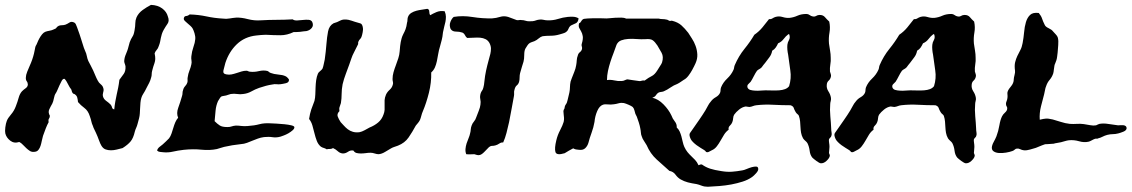

<svg xmlns="http://www.w3.org/2000/svg" viewBox="-30 -584 4515 766"><path d="M46.9 -17.6Q26.4 -10.7 10.7 -22.9Q-4.9 -35.2 -8.8 -51.8Q-10.7 -59.6 -8.8 -75.7Q-6.8 -91.8 -2.9 -101.6Q1 -112.3 13.7 -127Q26.4 -141.6 33.2 -160.2Q40 -177.7 44.4 -193.8Q48.8 -210 57.6 -219.7Q64.5 -226.6 72.3 -231.9Q80.1 -237.3 81.1 -246.1Q81.1 -253.9 76.7 -259.8Q72.3 -265.6 73.2 -275.4Q73.2 -284.2 78.6 -297.9Q84 -311.5 88.9 -322.3Q99.6 -345.7 105.5 -370.1Q107.4 -377 108.9 -386.2Q110.4 -395.5 112.3 -400.4Q115.2 -404.3 118.7 -413.1Q122.1 -421.9 127 -430.7Q131.8 -439.5 137.7 -446.8Q143.6 -454.1 150.4 -457Q158.2 -460 167.5 -461.4Q176.8 -462.9 184.6 -466.8Q193.4 -469.7 195.3 -473.6Q197.3 -477.5 205.1 -481.4Q210.9 -483.4 217.3 -483.4Q223.6 -483.4 230.5 -485.4Q238.3 -488.3 247.1 -494.1Q255.9 -500 267.6 -493.2Q272.5 -490.2 277.3 -475.6Q282.2 -460.9 287.1 -448.2Q289.1 -441.4 292.5 -431.6Q295.9 -421.9 298.8 -411.6Q301.8 -401.4 304.7 -393.1Q307.6 -384.8 309.6 -380.9Q314.5 -371.1 316.4 -360.4Q318.4 -349.6 322.3 -340.8Q327.1 -331.1 332 -322.3Q336.9 -313.5 341.8 -302.7Q346.7 -292 350.6 -282.2Q354.5 -272.5 360.4 -261.7Q364.3 -253.9 372.1 -247.6Q379.9 -241.2 381.8 -233.4Q384.8 -225.6 381.8 -216.3Q378.9 -207 380.9 -199.2Q383.8 -188.5 393.6 -181.6Q403.3 -174.8 411.1 -167Q416 -161.1 417 -155.3Q418 -149.4 425.8 -147.5Q427.7 -166 430.2 -179.7Q432.6 -193.4 435.5 -206.5Q438.5 -219.7 441.4 -233.9Q444.3 -248 446.3 -265.6Q456.1 -278.3 463.9 -289.6Q471.7 -300.8 470.7 -319.3Q469.7 -325.2 467.3 -331.1Q464.8 -336.9 465.8 -343.8Q466.8 -353.5 469.7 -361.3Q472.7 -369.1 477.5 -380.9Q480.5 -388.7 482.4 -397Q484.4 -405.3 487.3 -415Q490.2 -422.9 492.7 -427.7Q495.1 -432.6 498 -437Q501 -441.4 502.9 -446.8Q504.9 -452.1 506.8 -462.9Q509.8 -479.5 509.8 -491.2Q509.8 -502.9 514.6 -514.6Q522.5 -532.2 539.6 -544.4Q556.6 -556.6 572.3 -564.5Q599.6 -563.5 617.2 -550.3Q634.8 -537.1 639.6 -518.6Q646.5 -501 638.7 -489.7Q630.9 -478.5 623 -464.8Q618.2 -456.1 615.7 -448.2Q613.3 -440.4 611.8 -433.1Q610.4 -425.8 608.9 -418Q607.4 -410.2 603.5 -400.4Q600.6 -390.6 594.7 -384.3Q588.9 -377.9 586.9 -371.1Q589.8 -357.4 589.4 -348.6Q588.9 -339.8 586.4 -332.5Q584 -325.2 581.5 -317.9Q579.1 -310.5 577.1 -301.8Q575.2 -294.9 575.2 -288.1Q575.2 -281.2 573.2 -275.4Q570.3 -263.7 565.4 -253.9Q560.5 -244.1 555.7 -235.4Q548.8 -220.7 540.5 -208Q532.2 -195.3 530.3 -173.8Q529.3 -160.2 528.8 -149.9Q528.3 -139.6 527.8 -130.9Q527.3 -122.1 524.9 -112.3Q522.5 -102.5 518.6 -88.9Q516.6 -81.1 513.2 -73.7Q509.8 -66.4 507.8 -58.6Q502 -33.2 491.2 -20Q480.5 -6.8 459 6.8Q447.3 9.8 435.5 12.7Q423.8 15.6 412.6 15.6Q401.4 15.6 391.6 12.2Q381.8 8.8 375 -2Q370.1 -9.8 364.7 -24.9Q359.4 -40 352.5 -54.7Q349.6 -61.5 346.2 -67.9Q342.8 -74.2 340.8 -81.1Q335.9 -91.8 334.5 -99.6Q333 -107.4 328.1 -121.1Q321.3 -142.6 306.6 -153.3Q292 -164.1 281.2 -176.8Q280.3 -186.5 278.3 -194.3Q276.4 -202.1 269.5 -207Q267.6 -209 264.6 -209.5Q261.7 -210 259.8 -212.9Q256.8 -216.8 255.9 -222.2Q254.9 -227.5 252 -230.5Q250 -232.4 246.1 -239.3Q242.2 -246.1 238.8 -252.9Q235.4 -259.8 231.4 -265.1Q227.5 -270.5 225.6 -269.5Q220.7 -269.5 216.3 -261.7Q211.9 -253.9 207.5 -244.1Q203.1 -234.4 199.2 -225.1Q195.3 -215.8 192.4 -211.9Q187.5 -205.1 185.1 -191.9Q182.6 -178.7 178.7 -170.9Q171.9 -159.2 166.5 -147.5Q161.1 -135.7 168.9 -122.1Q168.9 -115.2 165.5 -110.8Q162.1 -106.4 164.1 -96.7Q158.2 -85.9 152.8 -72.3Q147.5 -58.6 141.6 -42Q138.7 -32.2 136.7 -22Q134.8 -11.7 131.8 -2.4Q128.9 6.8 123.5 13.7Q118.2 20.5 109.4 21.5Q97.7 23.4 89.8 18.6Q82 13.7 75.2 7.3Q68.4 1 61.5 -6.3Q54.7 -13.7 46.9 -17.6Z M1141.6 -456.1Q1115.2 -443.4 1088.9 -443.4Q1062.5 -443.4 1030.3 -445.3Q1021.5 -445.3 1011.2 -444.3Q1001 -443.4 992.2 -442.4Q946.3 -437.5 915 -407.7Q883.8 -377.9 869.1 -333Q864.3 -316.4 861.3 -302.7Q858.4 -289.1 874 -287.1Q883.8 -285.2 893.6 -287.1Q903.3 -289.1 913.6 -292.5Q923.8 -295.9 933.6 -298.8Q943.4 -301.8 953.1 -301.8Q957 -301.8 960.4 -299.8Q963.9 -297.9 967.8 -297.9Q984.4 -295.9 1002.9 -300.3Q1021.5 -304.7 1037.1 -300.8Q1040 -299.8 1042.5 -297.4Q1044.9 -294.9 1049.8 -293Q1062.5 -288.1 1080.1 -286.6Q1097.7 -285.2 1108.4 -280.3Q1113.3 -278.3 1118.2 -272.9Q1123 -267.6 1123 -265.6Q1123 -254.9 1110.4 -252Q1097.7 -249 1088.9 -248Q1081.1 -247.1 1073.2 -248Q1065.4 -249 1057.6 -247.1Q1043.9 -245.1 1031.2 -241.7Q1018.6 -238.3 1003.9 -233.4Q987.3 -227.5 972.7 -219.2Q958 -210.9 940.4 -209Q927.7 -207 916 -209Q904.3 -210.9 890.6 -209Q885.7 -208 881.3 -206.1Q877 -204.1 872.1 -203.1Q863.3 -201.2 858.9 -200.7Q854.5 -200.2 852.1 -198.2Q849.6 -196.3 847.2 -192.4Q844.7 -188.5 839.8 -180.7Q832 -163.1 830.1 -143.1Q828.1 -123 826.2 -100.6Q836.9 -89.8 846.7 -83.5Q856.4 -77.1 877 -77.1Q887.7 -77.1 894 -79.6Q900.4 -82 911.1 -83Q921.9 -83 932.6 -81.5Q943.4 -80.1 957 -81.1Q985.4 -83 1004.9 -88.4Q1024.4 -93.8 1052.7 -91.8Q1058.6 -91.8 1073.7 -90.8Q1088.9 -89.8 1104.5 -88.4Q1120.1 -86.9 1132.3 -84Q1144.5 -81.1 1144.5 -76.2Q1144.5 -70.3 1137.2 -64Q1129.9 -57.6 1120.6 -52.2Q1111.3 -46.9 1102.1 -43.5Q1092.8 -40 1089.8 -39.1Q1073.2 -34.2 1057.6 -36.6Q1042 -39.1 1023.4 -37.1Q1009.8 -35.2 999 -31.2Q988.3 -27.3 977.5 -22.9Q966.8 -18.6 955.6 -14.2Q944.3 -9.8 929.7 -8.8Q910.2 -6.8 896.5 -4.4Q882.8 -2 864.3 2Q856.4 3.9 849.6 6.3Q842.8 8.8 835 10.7Q806.6 16.6 773.9 13.2Q741.2 9.8 703.1 13.7Q678.7 16.6 659.7 21Q640.6 25.4 621.1 23.4Q614.3 22.5 607.9 22Q601.6 21.5 596.7 16.6Q598.6 8.8 605.5 2.9Q612.3 -2.9 619.1 -7.8Q626 -13.7 632.3 -20Q638.7 -26.4 644.5 -32.2Q650.4 -40 654.3 -51.3Q658.2 -62.5 661.6 -74.2Q665 -85.9 669.4 -96.2Q673.8 -106.4 680.7 -114.3Q672.9 -131.8 681.2 -154.3Q689.5 -176.8 696.3 -201.2Q698.2 -207 698.2 -212.9Q698.2 -218.8 700.2 -223.6Q702.1 -233.4 709 -240.7Q715.8 -248 717.8 -255.9Q718.8 -260.7 718.3 -265.6Q717.8 -270.5 718.8 -275.4Q720.7 -290 726.1 -303.2Q731.4 -316.4 733.4 -327.1Q735.4 -335 733.9 -343.3Q732.4 -351.6 733.4 -359.4Q735.4 -378.9 741.7 -396.5Q748 -414.1 749 -427.7Q750 -438.5 746.1 -451.2Q742.2 -463.9 738.3 -470.7Q735.4 -475.6 729.5 -481Q723.6 -486.3 717.8 -491.2Q711.9 -496.1 707.5 -500.5Q703.1 -504.9 703.1 -508.8Q704.1 -519.5 711.9 -520Q719.7 -520.5 726.6 -526.4Q761.7 -525.4 793.5 -518.6Q825.2 -511.7 859.4 -509.8Q872.1 -507.8 885.7 -510.3Q899.4 -512.7 912.1 -513.7Q932.6 -514.6 958.5 -507.8Q984.4 -501 1009.8 -502.9Q1043.9 -504.9 1074.2 -504.9Q1104.5 -504.9 1137.7 -506.8Q1143.6 -502 1155.3 -502.4Q1167 -502.9 1179.2 -504.4Q1191.4 -505.9 1201.7 -504.9Q1211.9 -503.9 1215.8 -496.1Q1221.7 -482.4 1213.9 -472.7Q1206.1 -462.9 1192.4 -460Q1188.5 -460 1181.6 -459Q1174.8 -458 1167 -457Q1159.2 -456.1 1151.9 -456.1Q1144.5 -456.1 1141.6 -456.1Z M1674.8 -548.8Q1682.6 -546.9 1682.6 -537.6Q1682.6 -528.3 1686.5 -523.4Q1696.3 -529.3 1710.9 -535.6Q1725.6 -542 1744.1 -539.1Q1749 -527.3 1749 -517.1Q1749 -506.8 1747.1 -497.1Q1745.1 -487.3 1742.2 -477.1Q1739.3 -466.8 1737.3 -455.1Q1735.4 -435.5 1732.4 -424.8Q1729.5 -414.1 1725.6 -399.4Q1720.7 -383.8 1718.3 -368.7Q1715.8 -353.5 1712.9 -339.8Q1710 -326.2 1705.1 -314.9Q1700.2 -303.7 1690.4 -294.9Q1691.4 -254.9 1681.2 -213.9Q1670.9 -172.9 1657.2 -140.6Q1653.3 -131.8 1650.9 -122.1Q1648.4 -112.3 1645.5 -105.5Q1642.6 -99.6 1638.2 -94.2Q1633.8 -88.9 1628.9 -83Q1615.2 -57.6 1600.1 -35.6Q1585 -13.7 1557.6 -2.9Q1549.8 0 1543.5 2Q1537.1 3.9 1530.3 7.8Q1521.5 12.7 1507.3 21.5Q1493.2 30.3 1480.5 31.2Q1473.6 31.2 1464.8 28.3Q1456.1 25.4 1448.2 25.4Q1439.5 25.4 1429.2 26.9Q1418.9 28.3 1409.7 28.3Q1400.4 28.3 1392.6 26.4Q1384.8 24.4 1379.9 16.6Q1368.2 14.6 1358.4 21.5Q1348.6 28.3 1337.9 28.3Q1326.2 27.3 1317.9 19.5Q1309.6 11.7 1298.8 6.8Q1292 10.7 1286.1 10.3Q1280.3 9.8 1273.4 11.7Q1267.6 7.8 1261.7 6.3Q1255.9 4.9 1250 1Q1239.3 -7.8 1233.9 -22Q1228.5 -36.1 1224.6 -52.2Q1220.7 -68.4 1216.3 -83.5Q1211.9 -98.6 1203.1 -109.4Q1206.1 -129.9 1211.9 -147.5Q1217.8 -165 1224.6 -181.6Q1227.5 -193.4 1228 -207.5Q1228.5 -221.7 1229 -235.8Q1229.5 -250 1231.4 -264.2Q1233.4 -278.3 1238.3 -290Q1240.2 -294.9 1247.1 -300.3Q1253.9 -305.7 1256.8 -310.5Q1259.8 -318.4 1261.7 -328.6Q1263.7 -338.9 1265.6 -346.7Q1267.6 -359.4 1269.5 -377.9Q1271.5 -396.5 1272.5 -410.2Q1274.4 -435.5 1278.8 -458.5Q1283.2 -481.4 1300.8 -491.2Q1315.4 -495.1 1327.6 -502Q1339.8 -508.8 1360.4 -504.9Q1365.2 -503.9 1372.6 -501.5Q1379.9 -499 1385.7 -497.1Q1399.4 -493.2 1407.7 -490.7Q1416 -488.3 1418 -471.7Q1418.9 -466.8 1417 -455.6Q1415 -444.3 1412.1 -436.5Q1410.2 -431.6 1406.2 -427.7Q1402.3 -423.8 1400.4 -418.9Q1398.4 -416 1398.9 -412.1Q1399.4 -408.2 1397.5 -405.3Q1395.5 -400.4 1389.6 -389.6Q1383.8 -378.9 1381.8 -374Q1376 -363.3 1372.1 -351.6Q1368.2 -339.8 1363.3 -326.2Q1357.4 -309.6 1349.6 -289.1Q1341.8 -268.6 1336.9 -248Q1333 -227.5 1333 -209.5Q1333 -191.4 1330.1 -172.9Q1328.1 -165 1325.2 -158.2Q1322.3 -151.4 1324.2 -140.6Q1313.5 -129.9 1317.4 -119.1Q1321.3 -108.4 1329.1 -96.7Q1335 -90.8 1341.8 -83Q1348.6 -75.2 1357.4 -68.4Q1366.2 -61.5 1377.9 -58.1Q1389.6 -54.7 1404.3 -56.6Q1414.1 -58.6 1424.8 -64.5Q1435.5 -70.3 1444.3 -75.2Q1463.9 -83 1478.5 -95.2Q1493.2 -107.4 1500 -127Q1503.9 -136.7 1504.4 -146Q1504.9 -155.3 1504.4 -164.6Q1503.9 -173.8 1504.4 -184.1Q1504.9 -194.3 1509.8 -206.1Q1514.6 -216.8 1524.4 -225.6Q1534.2 -234.4 1537.1 -246.1Q1539.1 -252 1537.6 -257.3Q1536.1 -262.7 1536.1 -268.6Q1536.1 -282.2 1540 -295.9Q1543.9 -309.6 1549.3 -323.7Q1554.7 -337.9 1559.1 -351.6Q1563.5 -365.2 1564.5 -378.9Q1565.4 -391.6 1566.4 -400.4Q1567.4 -409.2 1568.8 -416.5Q1570.3 -423.8 1572.3 -431.2Q1574.2 -438.5 1579.1 -448.2Q1584 -457 1587.9 -467.3Q1591.8 -477.5 1593.8 -493.2Q1595.7 -498 1595.7 -505.4Q1595.7 -512.7 1598.6 -518.6Q1602.5 -527.3 1611.3 -532.7Q1620.1 -538.1 1630.9 -541Q1641.6 -543.9 1653.3 -545.4Q1665 -546.9 1674.8 -548.8Z M2278.3 -510.7Q2276.4 -495.1 2267.1 -491.2Q2257.8 -487.3 2248 -482.4Q2241.2 -477.5 2238.3 -469.7Q2235.4 -461.9 2230.5 -458Q2225.6 -453.1 2216.3 -450.7Q2207 -448.2 2201.2 -446.3Q2184.6 -441.4 2166.5 -441.4Q2148.4 -441.4 2134.8 -439.5Q2127 -437.5 2119.1 -430.7Q2111.3 -423.8 2102.5 -419.9Q2093.8 -417 2088.9 -415Q2084 -413.1 2080.6 -410.2Q2077.1 -407.2 2074.2 -402.8Q2071.3 -398.4 2066.4 -390.6Q2061.5 -381.8 2061.5 -365.2Q2061.5 -348.6 2058.6 -337.9Q2055.7 -329.1 2052.2 -317.4Q2048.8 -305.7 2044.9 -292Q2043 -284.2 2043 -274.9Q2043 -265.6 2041 -257.8Q2038.1 -248 2031.7 -243.2Q2025.4 -238.3 2022.5 -225.6Q2020.5 -219.7 2021 -213.4Q2021.5 -207 2020.5 -201.2Q2016.6 -177.7 2011.2 -150.4Q2005.9 -123 2001 -96.7Q1996.1 -74.2 1990.7 -53.7Q1985.4 -33.2 1977.5 -15.6Q1969.7 -16.6 1961.9 -11.2Q1954.1 -5.9 1946.3 -3.9Q1939.5 -2 1933.1 -2Q1926.8 -2 1920.9 2.9Q1914.1 9.8 1903.3 21Q1892.6 32.2 1884.8 34.2Q1877.9 36.1 1872.6 34.2Q1867.2 32.2 1862.3 31.2Q1854.5 31.2 1847.2 31.7Q1839.8 32.2 1830.1 31.2Q1826.2 21.5 1827.1 10.3Q1828.1 -1 1831.5 -11.7Q1835 -22.5 1839.4 -32.7Q1843.8 -43 1845.7 -52.7Q1847.7 -59.6 1848.1 -67.4Q1848.6 -75.2 1851.6 -83Q1854.5 -91.8 1860.8 -99.1Q1867.2 -106.4 1870.1 -116.2Q1874 -127 1879.9 -141.6Q1885.7 -156.2 1886.7 -166Q1888.7 -177.7 1886.2 -188.5Q1883.8 -199.2 1887.7 -211.9Q1889.6 -217.8 1893.1 -222.2Q1896.5 -226.6 1898.4 -234.4Q1901.4 -245.1 1902.3 -257.3Q1903.3 -269.5 1905.3 -281.2Q1907.2 -292 1909.2 -302.2Q1911.1 -312.5 1914.1 -323.2Q1917 -335.9 1920.4 -347.2Q1923.8 -358.4 1926.3 -369.1Q1928.7 -379.9 1928.7 -390.1Q1928.7 -400.4 1922.9 -412.1Q1917 -422.9 1907.2 -427.7Q1897.5 -432.6 1885.7 -433.6Q1874 -434.6 1860.4 -433.6Q1846.7 -432.6 1834 -432.6Q1829.1 -435.5 1825.2 -443.4Q1821.3 -451.2 1814.5 -454.1Q1802.7 -458 1788.6 -458Q1774.4 -458 1767.6 -468.8Q1761.7 -483.4 1767.1 -497.1Q1772.5 -510.7 1780.3 -516.6Q1816.4 -522.5 1855.5 -516.1Q1894.5 -509.8 1933.6 -510.7Q1949.2 -511.7 1964.8 -516.6Q1980.5 -521.5 1997.1 -516.6Q2002 -514.6 2014.2 -510.3Q2026.4 -505.9 2031.2 -503.9Q2036.1 -502.9 2041 -503.9Q2045.9 -504.9 2050.8 -503.9Q2058.6 -503.9 2065.9 -501.5Q2073.2 -499 2081.1 -499Q2090.8 -499 2095.2 -499.5Q2099.6 -500 2103 -501Q2106.4 -502 2110.4 -503.4Q2114.3 -504.9 2123 -505.9Q2130.9 -506.8 2138.7 -504.9Q2146.5 -502.9 2154.3 -502.9Q2175.8 -502 2195.8 -508.3Q2215.8 -514.6 2235.4 -516.6Q2246.1 -517.6 2257.3 -517.1Q2268.6 -516.6 2278.3 -510.7Z M2597.7 -509.8Q2605.5 -507.8 2613.3 -507.8Q2621.1 -507.8 2628.9 -505.9Q2631.8 -505.9 2634.8 -503.9Q2637.7 -502 2640.6 -501Q2643.6 -500 2646.5 -501Q2649.4 -502 2652.3 -501Q2674.8 -495.1 2688.5 -482.9Q2702.1 -470.7 2715.8 -453.1Q2721.7 -443.4 2730.5 -430.2Q2739.3 -417 2745.1 -400.9Q2751 -384.8 2752 -367.2Q2752.9 -349.6 2745.1 -332Q2743.2 -327.1 2739.3 -319.8Q2735.4 -312.5 2731.4 -304.7Q2725.6 -293.9 2716.8 -282.2Q2708 -270.5 2698.2 -265.6Q2690.4 -260.7 2685.1 -256.8Q2679.7 -252.9 2671.9 -249Q2658.2 -244.1 2645 -234.9Q2631.8 -225.6 2618.2 -219.7Q2613.3 -217.8 2607.9 -217.3Q2602.5 -216.8 2597.7 -214.8Q2590.8 -210.9 2586.9 -204.1Q2583 -197.3 2572.3 -194.3Q2596.7 -188.5 2617.2 -167.5Q2637.7 -146.5 2648.4 -124Q2653.3 -110.4 2662.1 -99.6Q2670.9 -88.9 2669.9 -75.2Q2676.8 -69.3 2681.2 -60.1Q2685.5 -50.8 2688.5 -40Q2691.4 -29.3 2693.8 -18.1Q2696.3 -6.8 2700.2 2Q2706.1 14.6 2712.9 22.9Q2719.7 31.2 2727.5 38.6Q2735.4 45.9 2743.2 54.2Q2751 62.5 2756.8 75.2Q2760.7 74.2 2763.2 72.8Q2765.6 71.3 2770.5 72.3Q2785.2 83 2803.2 88.9Q2821.3 94.7 2847.7 98.6Q2870.1 102.5 2890.1 101.1Q2910.2 99.6 2931.6 95.7Q2938.5 94.7 2948.7 90.3Q2959 85.9 2969.2 83Q2979.5 80.1 2987.3 80.6Q2995.1 81.1 2995.1 90.8Q2995.1 97.7 2986.3 107.4Q2977.5 117.2 2970.7 122.1Q2954.1 133.8 2932.6 140.6Q2911.1 147.5 2887.7 151.9Q2864.3 156.2 2839.8 158.2Q2815.4 160.2 2793.9 161.1Q2780.3 161.1 2769 156.7Q2757.8 152.3 2749 150.4Q2729.5 147.5 2714.4 143.6Q2699.2 139.6 2685.5 131.8Q2673.8 125 2665 112.8Q2656.2 100.6 2640.6 97.7Q2615.2 75.2 2589.8 52.2Q2564.5 29.3 2549.8 -4.9Q2544.9 -13.7 2539.1 -22Q2533.2 -30.3 2530.3 -40Q2527.3 -46.9 2526.9 -54.7Q2526.4 -62.5 2524.4 -72.3Q2522.5 -83 2518.6 -95.2Q2514.6 -107.4 2510.7 -118.2Q2509.8 -121.1 2507.8 -124Q2505.9 -127 2504.9 -129.9Q2502.9 -135.7 2501 -144Q2499 -152.3 2494.1 -157.2Q2489.3 -161.1 2478 -166Q2466.8 -170.9 2459 -172.9Q2448.2 -174.8 2438 -171.9Q2427.7 -168.9 2418.9 -168Q2406.2 -166 2394.5 -167.5Q2382.8 -168.9 2375 -166Q2361.3 -161.1 2352.5 -140.6Q2343.8 -120.1 2341.8 -97.7Q2337.9 -75.2 2330.1 -54.2Q2322.3 -33.2 2317.4 -13.7Q2313.5 -1 2304.7 7.3Q2295.9 15.6 2280.3 13.7Q2272.5 12.7 2268.1 12.2Q2263.7 11.7 2256.8 7.8Q2252 9.8 2239.7 17.1Q2227.5 24.4 2222.7 27.3Q2190.4 37.1 2186 22.5Q2181.6 7.8 2189.5 -24.4Q2194.3 -44.9 2204.6 -64.5Q2214.8 -84 2218.8 -97.7Q2220.7 -106.4 2220.2 -113.8Q2219.7 -121.1 2218.8 -127.9Q2217.8 -134.8 2217.8 -140.1Q2217.8 -145.5 2221.7 -150.4Q2222.7 -161.1 2227.5 -167.5Q2232.4 -173.8 2234.4 -184.6Q2236.3 -194.3 2239.3 -205.1Q2242.2 -215.8 2243.2 -225.6Q2244.1 -237.3 2244.6 -247.6Q2245.1 -257.8 2251 -271.5Q2255.9 -284.2 2261.2 -297.4Q2266.6 -310.5 2268.6 -323.2Q2270.5 -333 2271 -343.3Q2271.5 -353.5 2275.4 -363.3Q2277.3 -371.1 2283.7 -376Q2290 -380.9 2292 -388.7Q2293 -394.5 2291 -399.4Q2289.1 -404.3 2291 -409.2Q2296.9 -428.7 2294.9 -439.9Q2293 -451.2 2288.6 -458.5Q2284.2 -465.8 2280.8 -472.7Q2277.3 -479.5 2280.3 -491.2Q2285.2 -492.2 2289.1 -499.5Q2293 -506.8 2299.8 -508.8Q2303.7 -509.8 2314.5 -510.3Q2325.2 -510.7 2337.9 -511.2Q2350.6 -511.7 2362.3 -511.2Q2374 -510.7 2380.9 -510.7Q2388.7 -509.8 2400.4 -511.2Q2412.1 -512.7 2424.8 -513.2Q2437.5 -513.7 2448.7 -513.7Q2460 -513.7 2467.8 -509.8ZM2449.2 -260.7Q2457 -260.7 2464.4 -264.6Q2471.7 -268.6 2478.5 -266.6Q2488.3 -264.6 2498 -263.7Q2507.8 -262.7 2519.5 -260.7Q2524.4 -259.8 2529.3 -261.7Q2534.2 -263.7 2542 -262.7Q2557.6 -274.4 2569.8 -280.3Q2582 -286.1 2592.8 -303.7Q2597.7 -312.5 2603.5 -320.8Q2609.4 -329.1 2611.3 -335Q2618.2 -357.4 2609.4 -373.5Q2600.6 -389.6 2592.8 -402.3Q2583 -417 2574.2 -423.3Q2565.4 -429.7 2544.9 -427.7Q2528.3 -426.8 2510.7 -428.2Q2493.2 -429.7 2477.1 -428.7Q2460.9 -427.7 2448.2 -422.9Q2435.5 -418 2429.7 -405.3Q2424.8 -390.6 2418 -373Q2411.1 -355.5 2405.3 -337.4Q2399.4 -319.3 2395.5 -300.8Q2391.6 -282.2 2391.6 -264.6Q2406.2 -266.6 2420.9 -263.2Q2435.5 -259.8 2449.2 -260.7Z M2979.5 -445.3Q2998 -458 3011.7 -474.6Q3025.4 -491.2 3038.1 -507.8Q3045.9 -506.8 3051.8 -510.7Q3057.6 -514.6 3064.5 -516.6Q3078.1 -520.5 3092.3 -516.1Q3106.4 -511.7 3120.1 -512.7Q3136.7 -514.6 3151.9 -521.5Q3167 -528.3 3187.5 -528.3Q3194.3 -528.3 3200.2 -523.9Q3206.1 -519.5 3211.9 -518.6Q3219.7 -516.6 3226.1 -520.5Q3232.4 -524.4 3240.2 -524.4Q3253.9 -524.4 3261.2 -515.6Q3268.6 -506.8 3278.3 -498Q3283.2 -475.6 3279.3 -454.1Q3275.4 -432.6 3277.3 -410.2Q3279.3 -395.5 3281.7 -381.8Q3284.2 -368.2 3284.2 -353.5Q3285.2 -340.8 3282.7 -326.7Q3280.3 -312.5 3281.2 -298.8Q3282.2 -293.9 3284.2 -289.1Q3286.1 -284.2 3285.2 -279.3Q3283.2 -268.6 3276.4 -262.7Q3269.5 -256.8 3268.6 -247.1Q3266.6 -232.4 3274.9 -219.7Q3283.2 -207 3285.2 -193.4Q3286.1 -187.5 3284.2 -180.7Q3282.2 -173.8 3282.2 -168Q3280.3 -146.5 3282.7 -120.1Q3285.2 -93.8 3286.1 -71.3Q3286.1 -63.5 3287.6 -55.7Q3289.1 -47.9 3287.1 -43Q3286.1 -38.1 3282.7 -35.2Q3279.3 -32.2 3277.3 -28.3Q3276.4 -23.4 3277.8 -14.6Q3279.3 -5.9 3279.3 2Q3279.3 8.8 3278.3 15.1Q3277.3 21.5 3277.3 26.4Q3278.3 29.3 3279.8 32.7Q3281.2 36.1 3280.3 39.1Q3278.3 47.9 3267.1 58.1Q3255.9 68.4 3244.1 67.4Q3238.3 66.4 3227.1 58.1Q3215.8 49.8 3210.9 44.9Q3202.1 34.2 3200.2 17.6Q3198.2 1 3191.4 -12.7Q3188.5 -17.6 3183.1 -22Q3177.7 -26.4 3173.8 -32.2Q3168 -43 3166 -54.2Q3164.1 -65.4 3163.6 -76.7Q3163.1 -87.9 3162.1 -99.1Q3161.1 -110.4 3157.2 -122.1Q3155.3 -126 3151.4 -128.9Q3147.5 -131.8 3144.5 -136.7Q3138.7 -146.5 3136.7 -153.3Q3134.8 -160.2 3124 -164.1Q3089.8 -164.1 3055.2 -166Q3020.5 -168 2987.3 -164.1Q2979.5 -163.1 2973.6 -160.6Q2967.8 -158.2 2960 -157.2Q2956.1 -157.2 2952.1 -158.2Q2948.2 -159.2 2945.3 -159.2Q2931.6 -157.2 2918.9 -147Q2906.2 -136.7 2899.4 -127Q2895.5 -121.1 2895 -112.8Q2894.5 -104.5 2891.6 -96.7Q2888.7 -88.9 2881.8 -82.5Q2875 -76.2 2877 -66.4Q2866.2 -58.6 2858.9 -46.9Q2851.6 -35.2 2844.7 -22.9Q2837.9 -10.7 2829.6 0Q2821.3 10.7 2809.6 15.6Q2804.7 17.6 2800.3 20.5Q2795.9 23.4 2791 23.4Q2786.1 22.5 2785.6 20.5Q2785.2 18.6 2779.3 14.6Q2773.4 10.7 2765.1 5.9Q2756.8 1 2749 -4.9Q2741.2 -10.7 2734.9 -17.1Q2728.5 -23.4 2725.6 -29.3Q2717.8 -45.9 2722.7 -53.2Q2727.5 -60.5 2735.4 -71.3Q2746.1 -86.9 2759.8 -106.4Q2773.4 -126 2784.2 -143.6Q2790 -153.3 2794.4 -162.1Q2798.8 -170.9 2805.7 -178.7Q2813.5 -189.5 2825.7 -196.3Q2837.9 -203.1 2842.8 -213.9Q2844.7 -218.8 2844.7 -224.1Q2844.7 -229.5 2846.7 -235.4Q2854.5 -254.9 2871.1 -270.5Q2887.7 -286.1 2896.5 -305.7Q2898.4 -310.5 2898.9 -314.9Q2899.4 -319.3 2901.4 -324.2Q2917 -360.4 2939.9 -388.7Q2962.9 -417 2979.5 -445.3ZM3116.2 -448.2Q3104.5 -439.5 3096.2 -428.2Q3087.9 -417 3074.2 -411.1Q3070.3 -402.3 3064.9 -394.5Q3059.6 -386.7 3050.8 -381.8Q3047.9 -366.2 3039.1 -355Q3030.3 -343.8 3022.5 -333Q3018.6 -329.1 3015.6 -324.7Q3012.7 -320.3 3008.8 -315.4Q3003.9 -310.5 2999 -308.1Q2994.1 -305.7 2990.2 -301.8Q2984.4 -293.9 2977.5 -280.3Q2970.7 -266.6 2964.8 -257.8Q2960 -252.9 2955.1 -248Q2950.2 -243.2 2952.1 -235.4Q2955.1 -227.5 2963.9 -225.1Q2972.7 -222.7 2983.9 -222.2Q2995.1 -221.7 3005.9 -222.7Q3016.6 -223.6 3023.4 -223.6Q3037.1 -223.6 3051.3 -223.1Q3065.4 -222.7 3078.6 -223.6Q3091.8 -224.6 3102.1 -228.5Q3112.3 -232.4 3118.2 -240.2Q3127.9 -271.5 3123 -303.2Q3118.2 -335 3114.3 -366.2Q3112.3 -375 3111.3 -385.7Q3110.4 -396.5 3111.3 -405.3Q3112.3 -415 3117.7 -424.3Q3123 -433.6 3119.1 -446.3Z M3557.6 -445.3Q3576.2 -458 3589.8 -474.6Q3603.5 -491.2 3616.2 -507.8Q3624 -506.8 3629.9 -510.7Q3635.7 -514.6 3642.6 -516.6Q3656.2 -520.5 3670.4 -516.1Q3684.6 -511.7 3698.2 -512.7Q3714.8 -514.6 3730 -521.5Q3745.1 -528.3 3765.6 -528.3Q3772.5 -528.3 3778.3 -523.9Q3784.2 -519.5 3790 -518.6Q3797.9 -516.6 3804.2 -520.5Q3810.5 -524.4 3818.4 -524.4Q3832 -524.4 3839.4 -515.6Q3846.7 -506.8 3856.4 -498Q3861.3 -475.6 3857.4 -454.1Q3853.5 -432.6 3855.5 -410.2Q3857.4 -395.5 3859.9 -381.8Q3862.3 -368.2 3862.3 -353.5Q3863.3 -340.8 3860.8 -326.7Q3858.4 -312.5 3859.4 -298.8Q3860.4 -293.9 3862.3 -289.1Q3864.3 -284.2 3863.3 -279.3Q3861.3 -268.6 3854.5 -262.7Q3847.7 -256.8 3846.7 -247.1Q3844.7 -232.4 3853 -219.7Q3861.3 -207 3863.3 -193.4Q3864.3 -187.5 3862.3 -180.7Q3860.4 -173.8 3860.4 -168Q3858.4 -146.5 3860.8 -120.1Q3863.3 -93.8 3864.3 -71.3Q3864.3 -63.5 3865.7 -55.7Q3867.2 -47.9 3865.2 -43Q3864.3 -38.1 3860.8 -35.2Q3857.4 -32.2 3855.5 -28.3Q3854.5 -23.4 3856 -14.6Q3857.4 -5.9 3857.4 2Q3857.4 8.8 3856.4 15.1Q3855.5 21.5 3855.5 26.4Q3856.4 29.3 3857.9 32.7Q3859.4 36.1 3858.4 39.1Q3856.4 47.9 3845.2 58.1Q3834 68.4 3822.3 67.4Q3816.4 66.4 3805.2 58.1Q3793.9 49.8 3789.1 44.9Q3780.3 34.2 3778.3 17.6Q3776.4 1 3769.5 -12.7Q3766.6 -17.6 3761.2 -22Q3755.9 -26.4 3752 -32.2Q3746.1 -43 3744.1 -54.2Q3742.2 -65.4 3741.7 -76.7Q3741.2 -87.9 3740.2 -99.1Q3739.3 -110.4 3735.4 -122.1Q3733.4 -126 3729.5 -128.9Q3725.6 -131.8 3722.7 -136.7Q3716.8 -146.5 3714.8 -153.3Q3712.9 -160.2 3702.1 -164.1Q3668 -164.1 3633.3 -166Q3598.6 -168 3565.4 -164.1Q3557.6 -163.1 3551.8 -160.6Q3545.9 -158.2 3538.1 -157.2Q3534.2 -157.2 3530.3 -158.2Q3526.4 -159.2 3523.4 -159.2Q3509.8 -157.2 3497.1 -147Q3484.4 -136.7 3477.5 -127Q3473.6 -121.1 3473.1 -112.8Q3472.7 -104.5 3469.7 -96.7Q3466.8 -88.9 3460 -82.5Q3453.1 -76.2 3455.1 -66.4Q3444.3 -58.6 3437 -46.9Q3429.7 -35.2 3422.9 -22.9Q3416 -10.7 3407.7 0Q3399.4 10.7 3387.7 15.6Q3382.8 17.6 3378.4 20.5Q3374 23.4 3369.1 23.4Q3364.3 22.5 3363.8 20.5Q3363.3 18.6 3357.4 14.6Q3351.6 10.7 3343.3 5.9Q3335 1 3327.1 -4.9Q3319.3 -10.7 3313 -17.1Q3306.6 -23.4 3303.7 -29.3Q3295.9 -45.9 3300.8 -53.2Q3305.7 -60.5 3313.5 -71.3Q3324.2 -86.9 3337.9 -106.4Q3351.6 -126 3362.3 -143.6Q3368.2 -153.3 3372.6 -162.1Q3377 -170.9 3383.8 -178.7Q3391.6 -189.5 3403.8 -196.3Q3416 -203.1 3420.9 -213.9Q3422.9 -218.8 3422.9 -224.1Q3422.9 -229.5 3424.8 -235.4Q3432.6 -254.9 3449.2 -270.5Q3465.8 -286.1 3474.6 -305.7Q3476.6 -310.5 3477.1 -314.9Q3477.5 -319.3 3479.5 -324.2Q3495.1 -360.4 3518.1 -388.7Q3541 -417 3557.6 -445.3ZM3694.3 -448.2Q3682.6 -439.5 3674.3 -428.2Q3666 -417 3652.3 -411.1Q3648.4 -402.3 3643.1 -394.5Q3637.7 -386.7 3628.9 -381.8Q3626 -366.2 3617.2 -355Q3608.4 -343.8 3600.6 -333Q3596.7 -329.1 3593.8 -324.7Q3590.8 -320.3 3586.9 -315.4Q3582 -310.5 3577.1 -308.1Q3572.3 -305.7 3568.4 -301.8Q3562.5 -293.9 3555.7 -280.3Q3548.8 -266.6 3543 -257.8Q3538.1 -252.9 3533.2 -248Q3528.3 -243.2 3530.3 -235.4Q3533.2 -227.5 3542 -225.1Q3550.8 -222.7 3562 -222.2Q3573.2 -221.7 3584 -222.7Q3594.7 -223.6 3601.6 -223.6Q3615.2 -223.6 3629.4 -223.1Q3643.6 -222.7 3656.7 -223.6Q3669.9 -224.6 3680.2 -228.5Q3690.4 -232.4 3696.3 -240.2Q3706.1 -271.5 3701.2 -303.2Q3696.3 -335 3692.4 -366.2Q3690.4 -375 3689.5 -385.7Q3688.5 -396.5 3689.5 -405.3Q3690.4 -415 3695.8 -424.3Q3701.2 -433.6 3697.3 -446.3Z M4146.5 -8.8Q4139.6 -9.8 4126.5 -3.9Q4113.3 2 4102.5 5.9Q4091.8 8.8 4079.1 12.7Q4066.4 16.6 4054.7 15.6Q4046.9 14.6 4040 11.2Q4033.2 7.8 4027.3 8.8Q4022.5 8.8 4018.6 12.7Q4014.6 16.6 4008.8 18.6Q3998 22.5 3983.4 24.9Q3968.8 27.3 3955.1 26.4Q3941.4 25.4 3933.1 19Q3924.8 12.7 3927.7 -1Q3929.7 -9.8 3935.1 -19Q3940.4 -28.3 3945.3 -40Q3953.1 -60.5 3957 -83.5Q3960.9 -106.4 3967.8 -120.1Q3971.7 -127.9 3979.5 -134.8Q3987.3 -141.6 3988.3 -149.4Q3989.3 -155.3 3986.3 -159.2Q3983.4 -163.1 3983.4 -169.9Q3983.4 -174.8 3985.8 -180.2Q3988.3 -185.5 3989.3 -193.4Q3990.2 -201.2 3989.3 -207.5Q3988.3 -213.9 3990.2 -218.8Q3992.2 -224.6 3996.1 -230Q4000 -235.4 4004.4 -240.7Q4008.8 -246.1 4011.7 -252.9Q4014.6 -259.8 4014.6 -268.6Q4014.6 -273.4 4017.6 -284.7Q4020.5 -295.9 4019.5 -301.8Q4016.6 -322.3 4020 -335.9Q4023.4 -349.6 4028.8 -360.8Q4034.2 -372.1 4040.5 -383.8Q4046.9 -395.5 4049.8 -412.1Q4053.7 -432.6 4055.7 -455.1Q4057.6 -477.5 4063 -495.6Q4068.4 -513.7 4079.6 -524.4Q4090.8 -535.2 4114.3 -532.2Q4124 -520.5 4127.4 -509.8Q4130.9 -499 4137.7 -485.4Q4140.6 -477.5 4153.3 -471.7Q4166 -465.8 4170.9 -459Q4175.8 -453.1 4182.1 -446.8Q4188.5 -440.4 4190.4 -433.6Q4193.4 -420.9 4191.9 -404.3Q4190.4 -387.7 4189.5 -374Q4188.5 -366.2 4187.5 -357.9Q4186.5 -349.6 4184.6 -343.8Q4182.6 -336.9 4180.2 -332Q4177.7 -327.1 4176.8 -322.3Q4174.8 -312.5 4174.3 -305.2Q4173.8 -297.9 4171.9 -291Q4167 -276.4 4157.7 -265.6Q4148.4 -254.9 4143.6 -240.2Q4140.6 -233.4 4139.2 -224.6Q4137.7 -215.8 4135.7 -208Q4129.9 -186.5 4123 -159.2Q4116.2 -131.8 4118.2 -106.4Q4126 -108.4 4131.8 -109.4Q4137.7 -110.4 4142.6 -110.8Q4147.5 -111.3 4153.8 -110.4Q4160.2 -109.4 4169.9 -107.4Q4184.6 -103.5 4202.1 -97.7Q4219.7 -91.8 4238.3 -89.8Q4252 -88.9 4266.1 -89.8Q4280.3 -90.8 4293.9 -88.9Q4307.6 -86.9 4319.8 -84.5Q4332 -82 4342.8 -84Q4347.7 -85.9 4350.1 -87.4Q4352.5 -88.9 4356.4 -89.8Q4372.1 -92.8 4392.6 -89.4Q4413.1 -85.9 4430.7 -84Q4433.6 -84 4439.5 -84.5Q4445.3 -85 4451.2 -84.5Q4457 -84 4460.9 -81.1Q4464.8 -78.1 4464.8 -72.3Q4463.9 -63.5 4451.7 -58.6Q4439.5 -53.7 4431.6 -51.8Q4419.9 -48.8 4409.7 -48.8Q4399.4 -48.8 4387.7 -45.9Q4377 -43 4368.7 -38.6Q4360.4 -34.2 4351.6 -32.2Q4348.6 -30.3 4345.7 -30.8Q4342.8 -31.2 4338.9 -30.3Q4333 -28.3 4325.2 -23.9Q4317.4 -19.5 4312.5 -18.6Q4294.9 -14.6 4274.9 -20.5Q4254.9 -26.4 4234.4 -24.4Q4226.6 -23.4 4218.8 -21Q4210.9 -18.6 4203.1 -16.6Q4195.3 -14.6 4187.5 -13.7Q4179.7 -12.7 4173.8 -10.7Z"/></svg>

Font: Trade Winds
Style: Regular
Weight: 400
Designer: Squid
Foundry: Font Diner, Inc DBA Sideshow
Version: Version 1.000